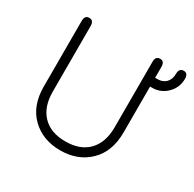

<svg xmlns="http://www.w3.org/2000/svg" viewBox="-144 -786 953 945"><g transform="rotate(30 333.0 -313.0)"><path d="M485.4 -596.7Q485.4 -627.9 511.7 -627.9Q536.1 -627.9 536.1 -595.7V-534.2H547.9Q579.1 -534.2 597.2 -552.7Q615.2 -571.3 615.2 -602.5Q615.2 -634.8 641.6 -634.8Q666 -634.8 666 -602.5Q666 -553.7 631.3 -519Q596.7 -484.4 547.9 -484.4H536.1V-222.7Q536.1 -115.2 472.7 -53.2Q409.2 8.8 309.6 8.8Q210 8.8 146.5 -52.7Q83 -114.3 83 -222.7V-595.7Q83 -627.9 108.4 -627.9Q133.8 -627.9 133.8 -596.7V-223.6Q133.8 -137.7 179.7 -89.8Q225.6 -42 309.6 -42Q393.6 -42 439.5 -89.8Q485.4 -137.7 485.4 -223.6Z"/></g></svg>

Font: Jura
Style: Book
Weight: 400
Version: Version 2.3